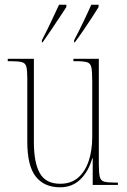

<svg xmlns="http://www.w3.org/2000/svg" viewBox="-20 -786 540 816"><path d="M235 10Q168 10 132 -35.5Q96 -81 96 -184V-453Q96 -487 92 -502.5Q88 -518 72.5 -522Q57 -526 24 -526H13V-536H124V-182Q124 -94 149.5 -49.5Q175 -5 236 -5Q282 -5 312 -31Q342 -57 357 -102Q372 -147 372 -203V-441Q372 -481 368.5 -499Q365 -517 350 -521.5Q335 -526 300 -526H292V-536H400V-89Q400 -52 404 -35Q408 -18 423 -14Q438 -10 470 -10H481V0H374V-113H372Q356 -57 321.5 -23.5Q287 10 235 10ZM158 -615Q179 -655 197 -693.5Q215 -732 231 -766H262V-756Q250 -738 233 -712Q216 -686 197 -658Q178 -630 161 -606H158ZM295 -615Q316 -655 334.5 -693.5Q353 -732 368 -766H399V-756Q388 -738 371 -712Q354 -686 335 -658Q316 -630 298 -606H295Z"/></svg>

Font: Noto Serif Display Condensed Thin
Style: Regular
Weight: 100
Width: 3
Designer: Monotype Design Team
Foundry: Monotype Imaging Inc.
Version: Version 2.009